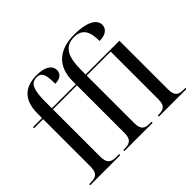

<svg xmlns="http://www.w3.org/2000/svg" viewBox="-166 -1019 1262 1262"><g transform="rotate(-45 465.0 -387.5)"><path d="M24 0H303V-10H275C224 -10 203 -28 203 -89V-526H426V-83C426 -19 395 -10 354 -10H341V0H604V-10H589C547 -10 517 -19 517 -83V-526H740V-80C740 -19 711 -10 666 -10H662V0H918V-10H905C859 -10 831 -19 831 -83V-536H517V-579C517 -691 544 -764 637 -764C716 -764 738 -710 738 -627C794 -627 826 -651 826 -690C826 -740 766 -775 649 -775C498 -775 426 -694 426 -568V-536H203V-595C203 -707 222 -751 276 -751C320 -751 333 -722 333 -634C378 -634 405 -655 405 -689C405 -731 367 -761 286 -761C168 -761 112 -697 112 -577V-536H28V-526H112V-86C112 -27 90 -10 40 -10H24Z"/></g></svg>

Font: Noto Serif Display SemiCondensed
Style: Regular
Weight: 400
Width: 4
Designer: Monotype Design Team
Foundry: Monotype Imaging Inc.
Version: Version 2.009